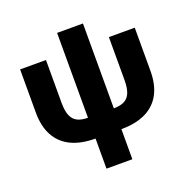

<svg xmlns="http://www.w3.org/2000/svg" viewBox="-150 -817 1150 1165"><g transform="rotate(-20 425.0 -234.0)"><path d="M341.3 9.8Q248.5 9.8 184.8 -21Q121.1 -51.8 87.9 -112.5Q54.7 -173.3 54.7 -263.2V-541H221.7V-263.7Q221.7 -212.9 234.1 -182.4Q246.6 -151.9 272.9 -138.2Q299.3 -124.5 341.3 -124.5H508.3Q550.8 -124.5 577.1 -138.2Q603.5 -151.9 615.7 -182.4Q627.9 -212.9 627.9 -263.7V-541H794.9V-263.2Q794.9 -173.3 762 -112.5Q729 -51.8 665 -21Q601.1 9.8 508.3 9.8ZM341.3 204.1V-672.4H508.3V204.1Z"/></g></svg>

Font: Inter 17pt ExtraBold
Style: Regular
Weight: 800
Version: Version 4.001;git-66647c0bb